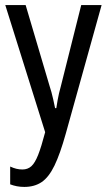

<svg xmlns="http://www.w3.org/2000/svg" viewBox="-20 -734 424 764"><path d="M384.3 -713.9 241.7 -202.1Q219.2 -121.6 196.8 -75.2Q174.3 -28.8 145.8 -9.5Q117.2 9.8 76.7 9.8Q61 9.8 47.1 7.1Q33.2 4.4 20.5 -0.5V-71.3Q33.2 -65.4 44.9 -62.5Q56.6 -59.6 69.3 -59.6Q90.3 -59.6 104.7 -72.5Q119.1 -85.4 131.8 -117.7Q144.5 -149.9 159.7 -208L1 -713.9H82L177.2 -392.1Q181.2 -380.9 184.6 -367.7Q188 -354.5 191.7 -338.9Q195.3 -323.2 199.2 -303.7H204.1Q206.5 -320.8 209.2 -335Q211.9 -349.1 214.8 -362.5Q217.8 -376 221.7 -389.2L303.2 -713.9Z"/></svg>

Font: Open Sans Condensed
Style: Regular
Weight: 400
Width: 3
Designer: Monotype Design Team
Foundry: Monotype Imaging Inc.
Version: Version 3.000